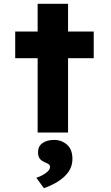

<svg xmlns="http://www.w3.org/2000/svg" viewBox="-20 -697 584 1010"><path d="M178 0V-677H338V0ZM60 -391V-531H473V-391ZM211 293 171 238Q185 234 201.5 225.5Q218 217 230.5 205.5Q243 194 243 181Q243 172 237 167.5Q231 163 219 158Q199 150 189.5 138Q180 126 180 104Q180 72 204 55.5Q228 39 264 39Q304 39 332.5 64Q361 89 361 139Q361 167 350 190Q339 213 318.5 232Q298 251 270.5 266.5Q243 282 211 293Z"/></svg>

Font: Lexend Exa
Style: Bold
Weight: 700
Designer: Bonnie Shaver-Troup, Thomas Jockin
Foundry: Lexend
Version: Version 1.007